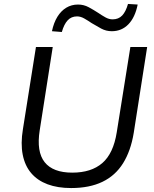

<svg xmlns="http://www.w3.org/2000/svg" viewBox="-20 -943 782 972"><path d="M340 9Q272 9 221 -10Q170 -29 138 -66.5Q106 -104 95 -160Q84 -216 96 -289L162 -705H247L181 -283Q164 -175 206 -122Q248 -69 346 -69Q442 -69 498 -117.5Q554 -166 571 -273L640 -705H725L657 -270Q642 -179 603 -116.5Q564 -54 498.5 -22.5Q433 9 340 9ZM293 -781 243 -785Q252 -828 270.5 -858Q289 -888 315.5 -904Q342 -920 375 -920Q404 -920 429 -906.5Q454 -893 477 -878Q496 -865 514 -855Q532 -845 550 -845Q580 -845 598.5 -864.5Q617 -884 628 -923L677 -920Q664 -855 630 -820Q596 -785 546 -785Q517 -785 492 -798.5Q467 -812 444 -826Q425 -839 406.5 -849.5Q388 -860 370 -860Q341 -860 322.5 -840Q304 -820 293 -781Z"/></svg>

Font: Nunito Sans 10pt
Style: Italic
Weight: 400
Italic angle: -9°
Designer: Vernon Adams
Foundry: Vernon Adams
Version: Version 3.101;gftools[0.9.27]